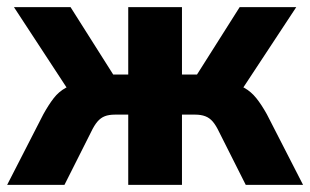

<svg xmlns="http://www.w3.org/2000/svg" viewBox="-21 -516 866 536"><path d="M-1 0 100 -197Q115 -224 129 -242Q143 -260 162 -270.5Q181 -281 208 -286L185 -241L18 -496H176L295 -308H337V-496H487V-308H529L648 -496H806L638 -241L615 -286Q643 -281 661.5 -270.5Q680 -260 694.5 -242Q709 -224 724 -197L825 0H665L591 -147Q582 -166 573 -176.5Q564 -187 552 -191.5Q540 -196 524 -196H487V0H337V-196H300Q283 -196 271.5 -191.5Q260 -187 251 -176.5Q242 -166 233 -147L159 0Z"/></svg>

Font: Nunito Sans 10pt SemiCondensed ExtraBold
Style: Regular
Weight: 800
Width: 4
Designer: Vernon Adams
Foundry: Vernon Adams
Version: Version 3.101;gftools[0.9.27]